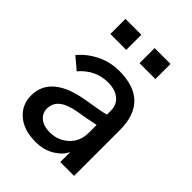

<svg xmlns="http://www.w3.org/2000/svg" viewBox="-230 -898 1027 1027"><g transform="rotate(45 283.0 -385.0)"><path d="M145.5 -150.4Q145.5 -117.2 172.4 -94.7Q199.2 -72.3 245.1 -72.3Q307.6 -72.3 351.6 -112.8Q395.5 -153.3 395.5 -218.8V-278.3Q350.6 -267.6 277.3 -255.9Q210.9 -245.1 178.2 -219.7Q145.5 -194.3 145.5 -150.4ZM36.1 -141.6Q36.1 -295.9 269.5 -332Q366.2 -346.7 395.5 -356.4V-386.7Q395.5 -430.7 363.8 -456.5Q332 -482.4 278.3 -482.4Q183.6 -482.4 117.2 -405.3L50.8 -461.9Q92.8 -511.7 151.9 -540Q210.9 -568.4 276.4 -568.4Q502.9 -568.4 502.9 -345.7V0H398.4V-76.2Q381.8 -38.1 335.9 -10.3Q290 17.6 229.5 17.6Q139.6 17.6 87.9 -26.9Q36.1 -71.3 36.1 -141.6ZM103.5 -673.8V-788.1H223.6V-673.8ZM324.2 -673.8V-788.1H444.3V-673.8Z"/></g></svg>

Font: Gothic A1 SemiBold
Style: Regular
Weight: 600
Version: Version 2.50